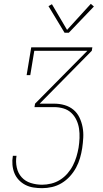

<svg xmlns="http://www.w3.org/2000/svg" viewBox="-20 -982 540 1002"><path d="M200 0Q177 0 154.5 -3.5Q132 -7 112.5 -17Q93 -27 78 -43Q63 -59 55 -79Q47 -99 45 -122Q43 -145 47 -168Q47 -168 47 -168.5Q47 -169 47 -169H67Q66 -169 66 -168.5Q66 -168 66 -168Q61 -138 67.5 -108Q74 -78 93 -57Q112 -36 140.5 -27Q169 -18 200 -18Q223 -18 247.5 -24Q272 -30 293.5 -43.5Q315 -57 332 -76.5Q349 -96 360.5 -118.5Q372 -141 379 -164.5Q386 -188 390 -211Q394 -236 395 -261.5Q396 -287 392.5 -310.5Q389 -334 379 -355.5Q369 -377 352 -393Q335 -409 311.5 -416Q288 -423 263 -423H160L163 -441L436 -717H159L138 -590H119L143 -735H462L459 -717L187 -441H263Q291 -441 317 -433.5Q343 -426 363 -409.5Q383 -393 394.5 -369Q406 -345 411 -318.5Q416 -292 414.5 -264Q413 -236 409 -209Q405 -183 397.5 -157Q390 -131 377 -107Q364 -83 345 -62Q326 -41 302 -26.5Q278 -12 251.5 -6Q225 0 200 0ZM339 -811H317L233 -950L251 -960L330 -826L454 -962L470 -948Z"/></svg>

Font: Iosevka Slab Thin Oblique
Style: Regular
Weight: 100
Italic angle: -9°
Monospace: yes
Designer: Belleve Invis
Foundry: Belleve Invis
Version: Version 11.1.0; ttfautohint (v1.8.3)